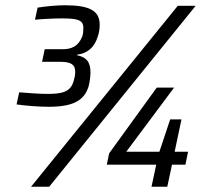

<svg xmlns="http://www.w3.org/2000/svg" viewBox="-20 -710 782 730"><path d="M165 -304C262 -304 301 -330 317 -382C321 -399 324 -418 324 -435C324 -476 307 -493 273 -500V-502C311 -507 338 -528 351 -569C356 -582 359 -598 359 -616C359 -668 323 -690 227 -690C196 -690 153 -686 123 -681L113 -635C144 -638 185 -640 213 -640C271 -640 297 -636 297 -604C297 -592 296 -581 293 -572C278 -533 250 -523 220 -523H150L140 -475H208C248 -475 266 -466 266 -437C266 -424 263 -412 260 -402C248 -358 212 -353 158 -353C133 -353 89 -356 53 -359L43 -313C77 -308 129 -304 165 -304ZM656 -688 98 0H167L724 -688ZM574 -84 556 0H616L634 -84H685L695 -133H644L670 -256H627L586 -133H460L642 -377H576L395 -127L386 -84Z"/></svg>

Font: Saira UNSAM
Style: Italic
Weight: 400
Italic angle: -12°
Designer: Hector Gatti with collaboration of the Omnibus-Type team
Foundry: Omnibus-Type
Version: Version 0.072;PS 000.072;hotconv 1.0.88;makeotf.lib2.5.64775